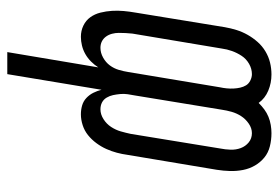

<svg xmlns="http://www.w3.org/2000/svg" viewBox="-142 -426 783 540"><g transform="rotate(90 250.0 -156.5)"><path d="M127 215 170 -41Q163 -30 153.5 -20.5Q144 -11 132.5 -4.5Q121 2 108.5 5Q96 8 84 8Q67 8 52.5 1Q38 -6 29 -18.5Q20 -31 16 -47Q12 -63 11 -79.5Q10 -96 11.5 -112.5Q13 -129 16 -146L57 -397Q60 -414 65 -430Q70 -446 78.5 -461Q87 -476 98.5 -489Q110 -502 125 -511Q140 -520 156.5 -524Q173 -528 190 -528Q214 -528 235.5 -519Q257 -510 270 -492Q279 -501 288.5 -508Q298 -515 309 -519.5Q320 -524 332 -526Q344 -528 355 -528Q374 -528 392 -523.5Q410 -519 423.5 -508Q437 -497 446 -481.5Q455 -466 458.5 -448Q462 -430 461.5 -411.5Q461 -393 458 -374L416 -123Q414 -108 410 -93Q406 -78 399.5 -63.5Q393 -49 383 -35.5Q373 -22 360.5 -12Q348 -2 332.5 3Q317 8 302 8Q289 8 277 4.5Q265 1 256 -7.5Q247 -16 241.5 -27Q236 -38 233 -50L189 215ZM115 -47Q129 -47 142.5 -54.5Q156 -62 164.5 -73.5Q173 -85 177 -98.5Q181 -112 183 -125L226 -383Q228 -392 229 -402Q230 -412 229.5 -421.5Q229 -431 227 -440Q225 -449 220.5 -456.5Q216 -464 207 -468.5Q198 -473 189 -473Q174 -473 160 -465Q146 -457 137.5 -444Q129 -431 124 -417Q119 -403 117 -388L75 -137Q74 -128 73.5 -118Q73 -108 73 -98.5Q73 -89 75.5 -79.5Q78 -70 83.5 -62.5Q89 -55 97 -51Q105 -47 115 -47ZM288 -47Q302 -47 315.5 -55.5Q329 -64 337.5 -77Q346 -90 350 -104Q354 -118 357 -132L398 -383Q401 -398 401.5 -413Q402 -428 397 -441.5Q392 -455 381 -464Q370 -473 355 -473Q341 -473 328 -464Q315 -455 307 -442.5Q299 -430 295 -416Q291 -402 289 -388L249 -144Q247 -134 245.5 -123.5Q244 -113 245 -102.5Q246 -92 248 -82.5Q250 -73 255 -64.5Q260 -56 268.5 -51.5Q277 -47 288 -47Z"/></g></svg>

Font: Iosevka Curly Light
Style: Italic
Weight: 300
Italic angle: -9°
Monospace: yes
Designer: Belleve Invis
Foundry: Belleve Invis
Version: Version 22.1.2; ttfautohint (v1.8.4)